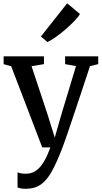

<svg xmlns="http://www.w3.org/2000/svg" viewBox="-20 -895 619 1166"><path d="M136 251.5Q120.5 251.5 107.2 249.2Q94 247 86.5 243V151Q92.5 155 106.8 157.5Q121 160 136 160Q157.5 160 177 152.8Q196.5 145.5 215 127.8Q233.5 110 251.2 78.8Q269 47.5 286 0H236.5L48 -492.5L2 -505.5V-553H247V-505.5L171.5 -493L269.5 -198L312.5 -59.5L352.5 -199L441.5 -493.5L375.5 -505.5V-553H576.5V-505.5L526.5 -493.5Q497 -403.5 472 -328.8Q447 -254 427.2 -194.8Q407.5 -135.5 392.5 -92Q377.5 -48.5 367.8 -21.5Q358 5.5 354 15Q324 92 295.2 144.8Q266.5 197.5 229.2 224.5Q192 251.5 136 251.5ZM267.5 -640 228.5 -673.5 388 -875 465.5 -810Q455 -791.5 430.5 -766.2Q406 -741 376 -715Q346 -689 317.2 -669Q288.5 -649 269 -640Z"/></svg>

Font: Merriweather 24pt Medium
Style: Regular
Weight: 500
Designer: Eben Sorkin
Foundry: Eben Sorkin
Version: Version 2.100